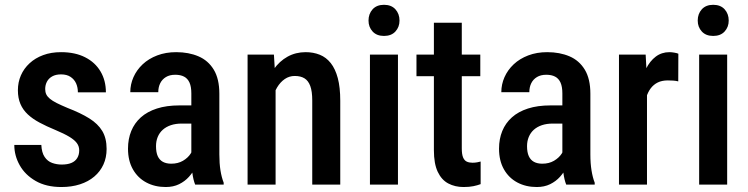

<svg xmlns="http://www.w3.org/2000/svg" viewBox="-20 -750 3038 780"><path d="M301.8 -139.2Q301.8 -155.8 292.2 -168.7Q282.7 -181.6 261.7 -194.3Q240.7 -207 205.6 -221.7Q168.9 -236.8 140.6 -252Q112.3 -267.1 92.8 -285.4Q73.2 -303.7 63 -327.6Q52.7 -351.6 52.7 -383.3Q52.7 -416 64.9 -443.8Q77.1 -471.7 100.1 -492.9Q123 -514.2 155.3 -526.1Q187.5 -538.1 228 -538.1Q285.2 -538.1 325.9 -517.3Q366.7 -496.6 388.4 -459.7Q410.2 -422.9 410.2 -375H296.4Q296.4 -395 289.1 -411.4Q281.7 -427.7 266.6 -437.7Q251.5 -447.8 228 -447.8Q206.5 -447.8 192.1 -439.7Q177.7 -431.6 170.7 -418.2Q163.6 -404.8 163.6 -388.2Q163.6 -376 168 -366.7Q172.4 -357.4 182.6 -348.9Q192.9 -340.3 210.2 -331.5Q227.5 -322.8 254.4 -311.5Q307.6 -291 342.8 -269Q377.9 -247.1 395.5 -217.8Q413.1 -188.5 413.1 -145Q413.1 -109.9 400.1 -81.5Q387.2 -53.2 363 -32.7Q338.9 -12.2 304.9 -1.2Q271 9.8 229.5 9.8Q167.5 9.8 124.8 -14.9Q82 -39.6 60.1 -78.6Q38.1 -117.7 38.1 -161.1H147.9Q149.4 -129.9 161.4 -112.3Q173.3 -94.7 191.9 -88.1Q210.4 -81.5 230.5 -81.5Q254.4 -81.5 270 -88.1Q285.6 -94.7 293.7 -107.9Q301.8 -121.1 301.8 -139.2Z M757.3 -107.4V-370.6Q757.3 -397.9 749.8 -414.6Q742.2 -431.2 727.8 -438.7Q713.4 -446.3 691.9 -446.3Q669.4 -446.3 654.1 -437Q638.7 -427.7 630.9 -411.9Q623 -396 623 -375.5H509.3Q509.3 -407.2 522.2 -436.5Q535.2 -465.8 559.6 -488.8Q584 -511.7 618.7 -524.9Q653.3 -538.1 695.8 -538.1Q746.6 -538.1 786.1 -521.2Q825.7 -504.4 848.4 -467Q871.1 -429.7 871.1 -369.1V-122.6Q871.1 -85.9 875.7 -57.4Q880.4 -28.8 888.7 -7.8V0H772.9Q765.1 -19 761.2 -48.8Q757.3 -78.6 757.3 -107.4ZM772.5 -321.8 772.9 -248H718.3Q693.8 -248 674.3 -241.5Q654.8 -234.9 641.4 -222.9Q627.9 -210.9 620.8 -193.8Q613.8 -176.8 613.8 -156.2Q613.8 -131.3 620.8 -115.7Q627.9 -100.1 641.8 -92.5Q655.8 -85 675.8 -85Q703.1 -85 723.4 -96.9Q743.7 -108.9 754.6 -126Q765.6 -143.1 763.2 -157.2L789.1 -109.9Q785.2 -91.3 774.7 -70.8Q764.2 -50.3 747.6 -31.7Q731 -13.2 707.5 -1.7Q684.1 9.8 653.3 9.8Q608.9 9.8 574.2 -8.8Q539.6 -27.3 519.8 -62.3Q500 -97.2 500 -146Q500 -185.5 513.2 -217.8Q526.4 -250 552.2 -273.2Q578.1 -296.4 617.4 -309.1Q656.7 -321.8 709.5 -321.8Z M1099.6 -415.5V0H985.8V-528.3H1092.8ZM1079.1 -283.2H1043Q1042.5 -340.3 1055.2 -387.2Q1067.9 -434.1 1091.6 -467.8Q1115.2 -501.5 1148.2 -519.8Q1181.2 -538.1 1221.7 -538.1Q1252.9 -538.1 1279.1 -527.6Q1305.2 -517.1 1323.7 -493.7Q1342.3 -470.2 1352.3 -432.6Q1362.3 -395 1362.3 -340.8V0H1248.5V-341.8Q1248.5 -378.9 1240.5 -400.6Q1232.4 -422.4 1216.8 -431.9Q1201.2 -441.4 1177.2 -441.4Q1155.3 -441.4 1137 -429Q1118.7 -416.5 1105.7 -394.8Q1092.8 -373 1085.9 -344.5Q1079.1 -315.9 1079.1 -283.2Z M1596.7 -528.3V0H1482.9V-528.3ZM1477.1 -666.5Q1477.1 -693.8 1493.7 -712.2Q1510.3 -730.5 1540 -730.5Q1569.8 -730.5 1586.4 -712.2Q1603 -693.8 1603 -666.5Q1603 -640.1 1586.4 -622.1Q1569.8 -604 1540 -604Q1510.3 -604 1493.7 -622.1Q1477.1 -640.1 1477.1 -666.5Z M1931.2 -528.3V-440.4H1671.9V-528.3ZM1742.7 -657.7H1856V-147.5Q1856 -123 1861.3 -110.4Q1866.7 -97.7 1876.5 -93.3Q1886.2 -88.9 1899.4 -88.9Q1909.2 -88.9 1918.7 -90.6Q1928.2 -92.3 1932.6 -93.8V-2Q1919.9 2.9 1903.3 6.3Q1886.7 9.8 1863.3 9.8Q1828.6 9.8 1801.3 -4.6Q1773.9 -19 1758.3 -52Q1742.7 -85 1742.7 -139.6Z M2264.6 -107.4V-370.6Q2264.6 -397.9 2257.1 -414.6Q2249.5 -431.2 2235.1 -438.7Q2220.7 -446.3 2199.2 -446.3Q2176.8 -446.3 2161.4 -437Q2146 -427.7 2138.2 -411.9Q2130.4 -396 2130.4 -375.5H2016.6Q2016.6 -407.2 2029.5 -436.5Q2042.5 -465.8 2066.9 -488.8Q2091.3 -511.7 2126 -524.9Q2160.6 -538.1 2203.1 -538.1Q2253.9 -538.1 2293.5 -521.2Q2333 -504.4 2355.7 -467Q2378.4 -429.7 2378.4 -369.1V-122.6Q2378.4 -85.9 2383.1 -57.4Q2387.7 -28.8 2396 -7.8V0H2280.3Q2272.5 -19 2268.6 -48.8Q2264.6 -78.6 2264.6 -107.4ZM2279.8 -321.8 2280.3 -248H2225.6Q2201.2 -248 2181.6 -241.5Q2162.1 -234.9 2148.7 -222.9Q2135.3 -210.9 2128.2 -193.8Q2121.1 -176.8 2121.1 -156.2Q2121.1 -131.3 2128.2 -115.7Q2135.3 -100.1 2149.2 -92.5Q2163.1 -85 2183.1 -85Q2210.4 -85 2230.7 -96.9Q2251 -108.9 2262 -126Q2272.9 -143.1 2270.5 -157.2L2296.4 -109.9Q2292.5 -91.3 2282 -70.8Q2271.5 -50.3 2254.9 -31.7Q2238.3 -13.2 2214.8 -1.7Q2191.4 9.8 2160.6 9.8Q2116.2 9.8 2081.5 -8.8Q2046.9 -27.3 2027.1 -62.3Q2007.3 -97.2 2007.3 -146Q2007.3 -185.5 2020.5 -217.8Q2033.7 -250 2059.6 -273.2Q2085.4 -296.4 2124.8 -309.1Q2164.1 -321.8 2216.8 -321.8Z M2608.4 -426.3V0H2494.6V-528.3H2603ZM2735.8 -531.7 2735.4 -419.4Q2725.6 -421.9 2714.6 -422.6Q2703.6 -423.3 2692.9 -423.3Q2669.4 -423.3 2652.3 -415Q2635.3 -406.7 2623.5 -391.1Q2611.8 -375.5 2605.2 -353.5Q2598.6 -331.5 2597.2 -303.7L2572.8 -302.7Q2572.8 -352.5 2580.6 -395.3Q2588.4 -438 2604.2 -470Q2620.1 -502 2644 -520Q2668 -538.1 2699.7 -538.1Q2708.5 -538.1 2719.7 -536.1Q2731 -534.2 2735.8 -531.7Z M2934.1 -528.3V0H2820.3V-528.3ZM2814.5 -666.5Q2814.5 -693.8 2831.1 -712.2Q2847.7 -730.5 2877.4 -730.5Q2907.2 -730.5 2923.8 -712.2Q2940.4 -693.8 2940.4 -666.5Q2940.4 -640.1 2923.8 -622.1Q2907.2 -604 2877.4 -604Q2847.7 -604 2831.1 -622.1Q2814.5 -640.1 2814.5 -666.5Z"/></svg>

Font: Roboto Condensed Medium
Style: Regular
Weight: 500
Designer: Christian Robertson
Foundry: Google
Version: Version 3.0